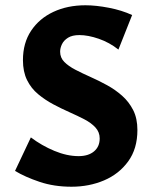

<svg xmlns="http://www.w3.org/2000/svg" viewBox="-20 -693 580 728"><path d="M358 -168Q358 -192 342 -209.5Q326 -227 300 -240.5Q274 -254 243.5 -267.5Q213 -281 182 -297.5Q151 -314 124.5 -336Q98 -358 82.5 -389.5Q67 -421 67 -465Q67 -530 98 -576.5Q129 -623 182.5 -648Q236 -673 304 -673Q344 -673 393 -663.5Q442 -654 481 -636L429 -505Q395 -532 354.5 -546Q314 -560 281 -560Q254 -560 238 -550Q222 -540 215 -525.5Q208 -511 208 -497Q208 -474 224 -458Q240 -442 266 -428.5Q292 -415 323.5 -401Q355 -387 386 -370Q417 -353 443 -330Q469 -307 485 -275.5Q501 -244 501 -200Q501 -129 466 -81Q431 -33 374.5 -9Q318 15 251 15Q185 15 130 -3.5Q75 -22 37 -45L97 -172Q138 -141 186 -121Q234 -101 278 -101Q315 -101 336.5 -119Q358 -137 358 -168Z"/></svg>

Font: Ysabeau ExtraBold
Style: Regular
Weight: 800
Designer: Christian Thalmann (Catharsis Fonts)
Version: Version 2.002